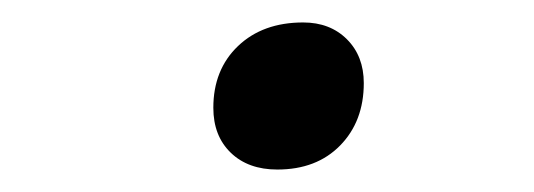

<svg xmlns="http://www.w3.org/2000/svg" viewBox="-20 -434 476 171"><path d="M170 -338Q170 -372 192 -393Q214 -414 250 -414Q274 -414 289 -399Q304 -384 304 -360Q304 -326 283 -304.5Q262 -283 227 -283Q201 -283 185.5 -298Q170 -313 170 -338Z"/></svg>

Font: Mali ExtraLight
Style: Italic
Weight: 275
Italic angle: -10°
Version: Version 1.000; ttfautohint (v1.6)